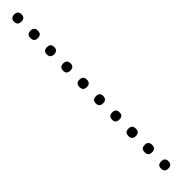

<svg xmlns="http://www.w3.org/2000/svg" viewBox="52 -519 510 510"><g transform="rotate(45 306.5 -264.0)"><path d="M14 -250Q0 -250 0 -264Q0 -278 14 -278Q27 -278 27 -264Q27 -250 14 -250ZM75 -250Q61 -250 61 -264Q61 -278 75 -278Q89 -278 89 -264Q89 -250 75 -250ZM136 -250Q123 -250 123 -264Q123 -278 136 -278Q150 -278 150 -264Q150 -250 136 -250ZM198 -250Q184 -250 184 -264Q184 -278 198 -278Q211 -278 211 -264Q211 -250 198 -250ZM259 -250Q245 -250 245 -264Q245 -278 259 -278Q273 -278 273 -264Q273 -250 259 -250ZM320 -250Q307 -250 307 -264Q307 -278 320 -278Q334 -278 334 -264Q334 -250 320 -250ZM382 -250Q368 -250 368 -264Q368 -278 382 -278Q395 -278 395 -264Q395 -250 382 -250ZM443 -250Q429 -250 429 -264Q429 -278 443 -278Q457 -278 457 -264Q457 -250 443 -250ZM504 -250Q490 -250 490 -264Q490 -278 504 -278Q518 -278 518 -264Q518 -250 504 -250ZM565 -250Q552 -250 552 -264Q552 -278 565 -278Q579 -278 579 -264Q579 -250 565 -250Z"/></g></svg>

Font: FRB American Cursive Just Xheight
Style: Italic
Weight: 400
Italic angle: -25°
Version: Version 2.0;Modular Font Editor K font №1